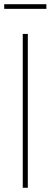

<svg xmlns="http://www.w3.org/2000/svg" viewBox="-20 -891 240 911"><path d="M112 -730V0H88V-730ZM0 -849V-871H200V-849Z"/></svg>

Font: Nacelle Thin
Style: Regular
Weight: 100
Designer: Sora Sagano
Foundry: Sora Sagano
Version: Version 1.000;FEAKit 1.0